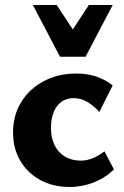

<svg xmlns="http://www.w3.org/2000/svg" viewBox="-20 -731 495 765"><path d="M258 14Q191 14 140 -14Q89 -42 60.5 -91Q32 -140 32 -203Q32 -272 65 -325Q98 -378 155 -408Q212 -438 284 -438Q328 -438 363.5 -426Q399 -414 429 -391L376 -285Q354 -309 328.5 -324.5Q303 -340 273 -340Q244 -340 223.5 -324.5Q203 -309 193 -282Q183 -255 183 -221Q183 -182 197.5 -152.5Q212 -123 239 -107Q266 -91 301 -91Q326 -91 349.5 -100.5Q373 -110 396 -128L434 -56Q405 -28 373.5 -13Q342 2 313 8Q284 14 258 14ZM219 -505 246 -577 334 -711H429L321 -505ZM219 -505 111 -711H206L295 -576L321 -505Z"/></svg>

Font: Ysabeau Infant ExtraBold
Style: Regular
Weight: 800
Designer: Christian Thalmann (Catharsis Fonts)
Version: Version 2.001;gftools[0.9.30]; featfreeze: ss01,ss02,lnum